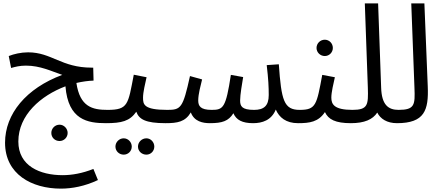

<svg xmlns="http://www.w3.org/2000/svg" viewBox="-20 -727 2623 1141"><path d="M334 111C360 111 382 90 382 63C382 37 360 14 334 14C306 14 285 37 285 63C285 90 306 111 334 111Z M342 394C407 394 484 380 562 343L535 277C469 303 408 314 352 314C217 314 89 259 89 114C89 -44 223 -159 369 -214C385 -14 501 5 610 5C642 5 659 -15 659 -37C659 -58 647 -74 619 -74C529 -74 455 -92 434 -234C469 -242 504 -247 536 -248L534 -325H525C344 -325 287 -416 147 -416C105 -416 62 -406 32 -394L46 -323C70 -330 98 -337 134 -337C219 -337 285 -304 350 -282C135 -202 10 -50 10 121C10 308 168 394 342 394Z M850 192C876 192 897 171 897 144C897 118 876 95 850 95C822 95 800 118 800 144C800 171 822 192 850 192ZM715 192C742 192 763 171 763 144C763 118 742 95 715 95C688 95 666 118 666 144C666 171 688 192 715 192Z M609 5C703 5 751 -7 790 -63C806 -18 845 5 964 5C996 5 1014 -15 1014 -37C1014 -58 1002 -74 974 -74C833 -74 830 -107 830 -147C830 -179 843 -232 851 -268L775 -283C741 -106 742 -74 619 -74Z M964 5C1035 5 1081 -3 1114 -59C1134 -5 1185 5 1227 5C1300 5 1338 -7 1367 -54C1384 -14 1420 5 1484 5C1538 5 1593 -12 1619 -76C1639 -29 1680 5 1751 5C1784 5 1801 -15 1801 -37C1801 -58 1789 -74 1761 -74C1667 -74 1652 -130 1637 -345L1565 -340C1575 -257 1577 -208 1577 -162C1577 -97 1547 -74 1490 -74C1417 -74 1407 -96 1407 -130C1407 -164 1419 -233 1425 -269L1352 -282C1322 -86 1307 -74 1238 -74C1171 -74 1158 -97 1158 -130C1158 -168 1173 -221 1181 -255L1109 -275C1067 -84 1055 -74 974 -74Z M1910 -394C1937 -394 1958 -416 1958 -442C1958 -469 1937 -491 1910 -491C1883 -491 1861 -469 1861 -442C1861 -416 1883 -394 1910 -394Z M1751 5C1820 5 1872 -2 1911 -61C1931 -17 1974 5 2065 5C2097 5 2115 -15 2115 -37C2115 -58 2103 -74 2075 -74C1966 -74 1949 -107 1949 -147C1949 -179 1962 -232 1970 -268L1895 -282C1862 -104 1858 -74 1761 -74Z M2065 5C2146 5 2195 -17 2222 -58C2240 -21 2280 5 2339 5C2371 5 2389 -15 2389 -37C2389 -58 2377 -74 2349 -74C2287 -74 2248 -104 2245 -207L2227 -707H2148L2166 -205C2169 -104 2167 -74 2074 -74Z M2339 5C2503 5 2528 -72 2522 -214L2502 -707H2424L2443 -205C2447 -104 2445 -74 2348 -74Z"/></svg>

Font: Noto Sans Arabic SemCond
Style: Regular
Weight: 400
Width: 4
Designer: Monotype Design Team, Nadine Chahine, Nizar Qandah and Khaled Hosny
Foundry: Monotype Imaging Inc.
Version: Version 2.012